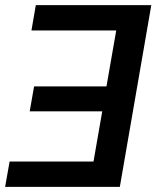

<svg xmlns="http://www.w3.org/2000/svg" viewBox="-41 -731 614 751"><path d="M99.1 -710.9H550.8L427.7 0H-21L-3.4 -99.1H324.7L358.9 -295.4H75.2L92.3 -393.1H375.5L413.6 -611.8H82Z"/></svg>

Font: Roboto Medium
Style: Italic
Weight: 500
Italic angle: -12°
Designer: Google
Version: Version 2.134; 2016